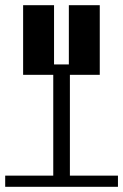

<svg xmlns="http://www.w3.org/2000/svg" viewBox="-20 -719 474 739"><path d="M69 -431V-699H188V-471H245V-699H364V-431H249V-43H434V0H0V-43H185V-431Z"/></svg>

Font: Montserrat Subrayada
Style: Bold
Weight: 700
Version: Version 2.001